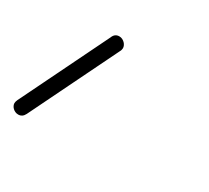

<svg xmlns="http://www.w3.org/2000/svg" viewBox="-163 -998 1531 1407"><g transform="rotate(30 602.0 -294.5)"><path d="M427.7 -691.9 426.8 -690.4Q441.9 -728 479 -728Q493.7 -728 505.6 -721.9Q517.6 -715.8 526.4 -706.8Q535.2 -697.8 540 -686.8Q544.9 -675.8 544.9 -665.5Q543.9 -659.2 542.7 -652.1Q541.5 -645 536.6 -636.7Q445.8 -450.7 355.7 -266.4Q265.6 -82 174.8 104Q157.2 139.2 122.6 139.2Q108.4 139.2 96.4 133.8Q84.5 128.4 75.7 119.9Q66.9 111.3 62 100.8Q57.1 90.3 57.1 80.6Q57.1 67.9 64.9 50.8Z"/></g></svg>

Font: Erica Type
Style: Bold Italic
Weight: 700
Monospace: yes
Designer: Peter Wiegel
Foundry: Peter Wiegel
Version: Version 1.000 2010 initial release